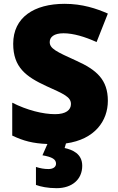

<svg xmlns="http://www.w3.org/2000/svg" viewBox="-20 -744 617 1004"><path d="M410 123C410 59 358 39 318 30L325 6C477 -15 544 -113 544 -217C544 -328 484 -379 380 -426C274 -474 240 -490 240 -524C240 -550 262 -570 312 -570C363 -570 424 -552 485 -524L544 -673C485 -699 411 -724 318 -724C158 -724 49 -653 49 -515C49 -392 116 -343 222 -294C315 -252 351 -237 351 -200C351 -169 325 -147 268 -147C204 -147 121 -168 44 -207V-35C103 -7 152 6 228 9L202 68C253 77 273 89 273 112C273 129 258 140 233 140C211 140 190 136 168 129V223C192 232 230 240 276 240C357 240 410 194 410 123Z"/></svg>

Font: Noto Sans Gurmukhi Black
Style: Regular
Weight: 900
Designer: Jelle Bosma - Monotype Design Team
Foundry: Monotype Imaging Inc.
Version: Version 2.004